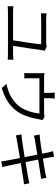

<svg xmlns="http://www.w3.org/2000/svg" viewBox="1057 -1898 886 3040"><g transform="rotate(90 1500.0 -378.0)"><path d="M784 -643 717 -675C705 -670 675 -666 655 -666H286C253 -666 221 -668 191 -672V-583C223 -585 250 -587 287 -587H681C678 -517 636 -249 618 -142H167C139 -142 109 -144 79 -148V-57C110 -60 139 -61 167 -61H842C862 -61 899 -60 925 -57V-148C900 -145 872 -142 842 -142H706C723 -249 765 -516 776 -610C777 -618 780 -633 784 -643Z M1541 -801H1445C1449 -770 1450 -747 1450 -726V-633H1229C1194 -633 1165 -634 1136 -637C1139 -615 1139 -581 1139 -560V-384C1139 -365 1138 -338 1136 -320H1223C1220 -336 1219 -362 1219 -380V-559H1778C1769 -473 1737 -352 1683 -267C1622 -173 1512 -98 1412 -66C1380 -54 1342 -43 1308 -38L1373 37C1556 -13 1694 -115 1769 -246C1825 -342 1854 -467 1867 -547C1871 -566 1877 -592 1882 -607L1828 -641C1815 -636 1796 -633 1759 -633H1535V-726C1535 -747 1536 -770 1541 -801Z M2392 -707C2395 -695 2402 -656 2413 -602C2319 -587 2232 -574 2193 -570C2161 -566 2135 -564 2110 -563L2127 -473C2157 -480 2180 -485 2208 -490C2246 -497 2333 -511 2428 -526C2440 -464 2454 -393 2468 -325C2354 -307 2245 -290 2195 -283C2169 -279 2130 -275 2107 -274L2125 -187C2146 -193 2174 -198 2213 -205C2262 -214 2369 -232 2482 -251C2501 -152 2517 -71 2521 -49C2528 -19 2531 11 2536 45L2627 28C2618 0 2610 -34 2603 -63C2598 -86 2582 -166 2562 -264C2660 -279 2753 -294 2808 -303C2845 -309 2877 -314 2898 -316L2882 -400C2860 -394 2832 -388 2793 -381C2743 -372 2648 -355 2547 -339C2534 -406 2520 -477 2507 -539C2603 -554 2694 -569 2740 -576C2766 -580 2797 -584 2812 -586L2795 -670C2778 -665 2753 -658 2724 -653C2682 -645 2590 -630 2493 -614C2481 -670 2474 -711 2472 -722C2469 -744 2464 -772 2463 -791L2373 -775C2380 -755 2387 -733 2392 -707Z"/></g></svg>

Font: Source Han Sans HK
Style: Regular
Weight: 400
Designer: Ryoko NISHIZUKA 西塚涼子 (kana, bopomofo & ideographs); Paul D. Hunt (Latin, Greek & Cyrillic); Sandoll Communications 산돌커뮤니
Foundry: Adobe
Version: Version 2.000;hotconv 1.0.107;makeotfexe 2.5.65593